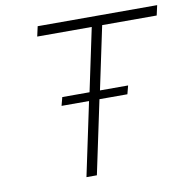

<svg xmlns="http://www.w3.org/2000/svg" viewBox="-79 -775 842 853"><g transform="rotate(-10 342.5 -349.0)"><path d="M313 -331H189L199 -369H322L382 -653H136L146 -698H685L675 -653H429L369 -369H496L486 -331H360L290 0H243Z"/></g></svg>

Font: Azeret Mono Thin
Style: Italic
Weight: 100
Italic angle: -12°
Designer: Martin Vácha
Foundry: Displaay
Version: Version 1.000; Glyphs 3.0.3, build 3074